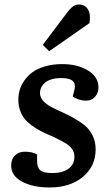

<svg xmlns="http://www.w3.org/2000/svg" viewBox="-20 -805 483 839"><path d="M277.8 -755.9Q290.5 -771.5 301 -778.3Q311.5 -785.2 325.2 -785.2Q351.1 -785.2 364.3 -763.9Q377.4 -742.7 371.1 -704.1L194.8 -581.1L167 -608.9ZM210 -48.8Q252.4 -48.8 278.8 -67.4Q305.2 -85.9 305.2 -121.1Q305.2 -139.2 294.7 -154.1Q284.2 -168.9 266.8 -179Q249.5 -189 227.5 -200Q205.6 -210.9 182.6 -220.5Q159.7 -230 137.7 -243.9Q115.7 -257.8 98.4 -273.9Q81.1 -290 70.6 -314.7Q60.1 -339.4 60.1 -369.1Q60.1 -390.1 65.9 -410.9Q71.8 -431.6 85.9 -452.4Q100.1 -473.1 121.3 -489Q142.6 -504.9 176.5 -514.9Q210.4 -524.9 252 -524.9Q318.4 -524.9 364.3 -497.1Q410.2 -469.2 410.2 -423.8Q410.2 -397.9 395 -381.6Q379.9 -365.2 356.9 -365.2Q339.8 -365.2 322.3 -371.1Q304.7 -377 297.9 -383.8L306.2 -416Q311 -439 297.6 -451.4Q284.2 -463.9 248 -463.9Q202.6 -463.9 178.7 -445.1Q154.8 -426.3 154.8 -397.9Q154.8 -379.9 168.2 -364.7Q181.6 -349.6 203.1 -338.1Q224.6 -326.7 250.5 -315.2Q276.4 -303.7 302.2 -289.3Q328.1 -274.9 349.6 -257.6Q371.1 -240.2 384.5 -213.1Q397.9 -186 397.9 -152.8Q397.9 -78.6 342.3 -32.2Q286.6 14.2 196.8 14.2Q123 14.2 75.9 -11.5Q28.8 -37.1 28.8 -81.1Q28.8 -109.9 45.7 -126Q62.5 -142.1 87.9 -142.1Q122.1 -142.1 142.1 -129.9V-102.1Q142.1 -72.8 156.2 -60.8Q170.4 -48.8 210 -48.8Z"/></svg>

Font: Literata Book SemiBold
Style: Italic
Weight: 600
Italic angle: -3°
Designer: Latin by Veronika Burian and Jose Scaglione. Greek by Irene Vlachou. Cyrillic by Vera Evstafieva
Foundry: TypeTogether
Version: Version 1.003;PS 001.003;hotconv 1.0.88;makeotf.lib2.5.64775